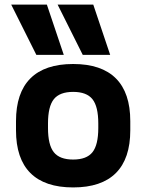

<svg xmlns="http://www.w3.org/2000/svg" viewBox="-20 -810 640 840"><path d="M139 -570 29 -790H185L259 -570ZM342 -570 232 -790H388L462 -570ZM300 10Q176 10 113 -53Q50 -116 50 -240V-280Q50 -404 113 -467Q176 -530 300 -530Q424 -530 487 -467Q550 -404 550 -280V-240Q550 -116 487 -53Q424 10 300 10ZM300 -112Q359 -112 384.5 -144Q410 -176 410 -250V-270Q410 -344 384.5 -376Q359 -408 300 -408Q241 -408 215.5 -376Q190 -344 190 -270V-250Q190 -176 215.5 -144Q241 -112 300 -112Z"/></svg>

Font: M PLUS Code Latin Expanded
Style: Bold
Weight: 700
Width: 7
Designer: Coji Morishita
Foundry: UNDERFOREST DESIGN
Version: Version 1.002; ttfautohint (v1.8.3)